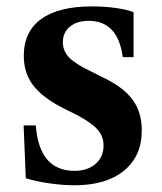

<svg xmlns="http://www.w3.org/2000/svg" viewBox="-20 -554 494 585"><path d="M207 10.5Q171 10.5 129.5 4.5Q88 -1.5 58.5 -11L52 -172H89Q99.5 -33.5 207 -33.5Q247 -33.5 271.2 -54.8Q295.5 -76 295.5 -110.5Q295.5 -138.5 277 -159.5Q258.5 -180.5 214.5 -203.5L168.5 -226.5Q108 -258 80.2 -295Q52.5 -332 52.5 -384Q52.5 -457.5 105.5 -496Q158.5 -534.5 260.5 -534.5Q297.5 -534.5 332 -529.8Q366.5 -525 387 -517V-380H354Q339.5 -490.5 250 -490.5Q214.5 -490.5 193 -472.8Q171.5 -455 171.5 -425.5Q171.5 -399 190.2 -379.2Q209 -359.5 256 -337L303 -313.5Q359.5 -285 385.8 -247.8Q412 -210.5 412 -156.5Q412 -78.5 357.8 -34Q303.5 10.5 207 10.5Z"/></svg>

Font: Libre Caslon Text SemiBold
Style: Regular
Weight: 600
Designer: Pablo Impallari, Rodrigo Fuenzalida, Katja Schimmel
Foundry: Pablo Impallari, Rodrigo Fuenzalida
Version: Version 2.000